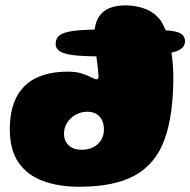

<svg xmlns="http://www.w3.org/2000/svg" viewBox="-20 -664 708 714"><path d="M375 -454Q307.5 -454 266 -457.5Q224.5 -461 205.8 -471.2Q187 -481.5 187 -501Q187 -525.5 208 -536.8Q229 -548 275.8 -551.5Q322.5 -555 400.5 -555Q485.5 -555 538.2 -554Q591 -553 619 -549Q647 -545 657.5 -535.5Q668 -526 668 -510Q668 -493 653.2 -482.2Q638.5 -471.5 604.5 -465.2Q570.5 -459 514.2 -456.5Q458 -454 375 -454ZM275 30.5Q198 30.5 139.8 9Q81.5 -12.5 49 -59.5Q16.5 -106.5 16.5 -183Q16.5 -254 40.8 -301.8Q65 -349.5 113.2 -373.5Q161.5 -397.5 232.5 -397.5Q264 -397.5 284.8 -390.5Q305.5 -383.5 318.5 -377Q325 -374 330.2 -371.5Q335.5 -369 338.5 -369Q346.5 -369 346.5 -380Q346.5 -386 345 -400Q343.5 -414 341.2 -432Q339 -450 336.5 -469Q334 -488 332.5 -505Q331 -522 331 -533.5Q331 -644 447 -644Q487 -644 521.2 -630.5Q555.5 -617 577.5 -587.5Q587 -573.5 594.5 -555Q602 -536.5 607.8 -515Q613.5 -493.5 617.2 -470.2Q621 -447 622.8 -423.2Q624.5 -399.5 624.5 -376Q624.5 -235.5 592 -145.5Q559.5 -55.5 483 -12.5Q406.5 30.5 275 30.5ZM282.5 -107Q308.5 -107 327.2 -116.8Q346 -126.5 356.2 -143.8Q366.5 -161 366.5 -182Q366.5 -203.5 358.8 -218.2Q351 -233 337.5 -240.8Q324 -248.5 305 -248.5Q282 -248.5 262.2 -237.8Q242.5 -227 230.2 -208.5Q218 -190 218 -166.5Q218 -148 226.2 -134.8Q234.5 -121.5 249 -114.2Q263.5 -107 282.5 -107Z"/></svg>

Font: Gluten ExtraBold
Style: Regular
Weight: 800
Designer: Tyler Finck
Foundry: Etcetera Type Company
Version: Version 1.300